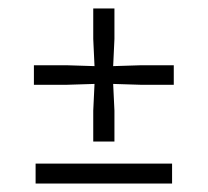

<svg xmlns="http://www.w3.org/2000/svg" viewBox="-20 -433 490 453"><path d="M200 -99V-172L203 -235L139 -233H60V-279H139L203 -277L200 -341V-413H250V-341L247 -277L311 -279H390V-233H311L247 -235L250 -172V-99ZM64 0V-47H386V0Z"/></svg>

Font: Yrsa Light
Style: Regular
Weight: 300
Designer: Anna Giedrys (Yrsa+Rasa design), David Brezina (Yrsa art-direction, Rasa art-direction, design)
Foundry: Rosetta Type Foundry
Version: Version 2.004